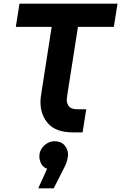

<svg xmlns="http://www.w3.org/2000/svg" viewBox="-20 -720 659 1044"><path d="M379 0Q285 0 242.5 -47.5Q200 -95 200 -165Q200 -179 202 -193.5Q204 -208 206 -221L261 -574H66L86 -700H619L599 -574H404L347 -211Q346 -201 344.5 -192Q343 -183 343 -177Q343 -155 356 -140.5Q369 -126 399 -126H449L429 0ZM188 304 236 198Q214 189 204 170Q194 151 194 130Q194 108 205.5 89.5Q217 71 236 59.5Q255 48 277 48Q312 48 331 70Q350 92 350 122Q350 132 344.5 153.5Q339 175 327 196L272 304Z"/></svg>

Font: MuseoModerno SemiBold
Style: Italic
Weight: 600
Italic angle: -9°
Designer: Pablo Cosgaya, Héctor Gatti, Marcela Romero, and the Authors of The MuseoModerno Project.
Foundry: Omnibus-Type Team
Version: Version 1.003